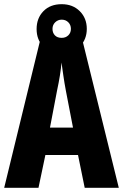

<svg xmlns="http://www.w3.org/2000/svg" viewBox="-20 -898 588 918"><path d="M385 0 353 -157H197L164 0H0L174 -714H372L548 0ZM295 -464Q288 -501 283 -536Q278 -571 274 -599Q272 -572 266.5 -537.5Q261 -503 253 -466L219 -288H329ZM275 -641Q220 -641 187.5 -674.5Q155 -708 155 -759Q155 -811 187.5 -844.5Q220 -878 275 -878Q328 -878 361.5 -844.5Q395 -811 395 -760Q395 -710 362 -675.5Q329 -641 275 -641ZM275 -717Q294 -717 306.5 -729Q319 -741 319 -760Q319 -779 306.5 -791.5Q294 -804 275 -804Q257 -804 244 -791.5Q231 -779 231 -760Q231 -741 242.5 -729Q254 -717 275 -717Z"/></svg>

Font: Noto Sans Myanmar UI ExtraCondensed ExtraBold
Style: Regular
Weight: 800
Width: 2
Designer: Monotype Design Team
Foundry: Monotype Imaging Inc.
Version: Version 2.103; ttfautohint (v1.8.4.7-5d5b)